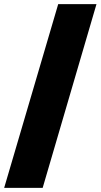

<svg xmlns="http://www.w3.org/2000/svg" viewBox="-20 -723 485 923"><path d="M0 180.2 259.8 -703.1H443.8L185.1 180.2Z"/></svg>

Font: LT Superior Black
Style: Regular
Weight: 900
Designer: Daniel Lyons
Foundry: LyonsType
Version: Version 2.005